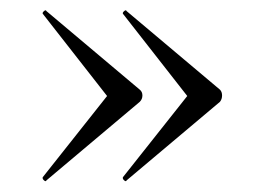

<svg xmlns="http://www.w3.org/2000/svg" viewBox="-20 -382 496 364"><path d="M220 -361 397 -212Q401 -208 401 -201Q401 -194 397 -189L220 -40Q219 -37 215.5 -40Q212 -43 213 -46L335 -200L213 -356Q212 -358 215.5 -361Q219 -364 220 -361ZM68 -361 245 -212Q250 -208 250 -201Q250 -194 245 -189L68 -40Q67 -37 63.5 -40Q60 -43 61 -46L183 -200L61 -356Q60 -358 63.5 -361Q67 -364 68 -361Z"/></svg>

Font: Cormorant Garamond Light
Style: Regular
Weight: 400
Version: Version 4.001